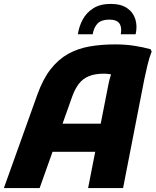

<svg xmlns="http://www.w3.org/2000/svg" viewBox="-35 -953 789 973"><path d="M-15.3 0 154.5 -474Q182.5 -552.2 221.5 -602.1Q260.5 -652 309.8 -679.6Q359.1 -707.1 419 -717.6Q478.9 -728 548.3 -728Q599 -728 643.6 -721.3Q688.2 -714.7 728 -703.6L733.6 -691.6Q722.2 -663.7 712.5 -623.4Q702.7 -583.2 696.7 -553.2L588.7 0H411.5L513.5 -520.4Q518.6 -547.9 526.6 -572.1Q534.6 -596.3 541.8 -611L548.4 -570.4Q537.3 -575 520.8 -577.3Q504.4 -579.6 491.9 -579.6Q445.5 -579.6 415 -566.7Q384.4 -553.9 365.1 -528.9Q345.8 -504 331.7 -466L165.9 0ZM178.4 -183.6 220.4 -326.4H516.8L489.6 -183.6ZM526 -933.2Q578.4 -933.2 609.3 -911.7Q640.2 -890.3 651 -855.1Q661.7 -820 652.3 -779.2H577.1Q583.6 -815.2 569.9 -834.4Q556.1 -853.6 519.2 -853.6Q479.3 -853.6 460.1 -834.4Q440.9 -815.2 434.7 -779.2H359.5Q365.5 -819.2 384.3 -854.2Q403.1 -889.2 438.1 -911.2Q473 -933.2 526 -933.2Z"/></svg>

Font: Kufam
Style: Italic
Weight: 400
Italic angle: -11°
Designer: Artur Schmal
Foundry: Original Type
Version: Version 1.301; ttfautohint (v1.8.3)